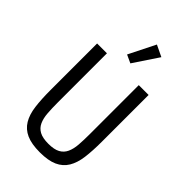

<svg xmlns="http://www.w3.org/2000/svg" viewBox="-280 -1049 1160 1160"><g transform="rotate(45 300.0 -468.5)"><path d="M164 -698V-279Q164 -228 167 -188Q170 -148 183 -119.5Q196 -91 223.5 -76Q251 -61 300 -61Q349 -61 376.5 -76Q404 -91 417 -119.5Q430 -148 433 -188Q436 -228 436 -279V-698H520V-299Q520 -221 512.5 -163Q505 -105 481.5 -66Q458 -27 414.5 -7.5Q371 12 300 12Q229 12 185.5 -7.5Q142 -27 118.5 -66Q95 -105 87.5 -163Q80 -221 80 -299V-698ZM307 -755 255 -779 340 -949 413 -914Z"/></g></svg>

Font: IBM Plex Mono
Style: Regular
Weight: 400
Monospace: yes
Designer: Mike Abbink, Paul van der Laan, Pieter van Rosmalen
Foundry: Bold Monday
Version: Version 2.3